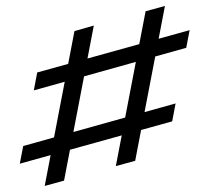

<svg xmlns="http://www.w3.org/2000/svg" viewBox="-20 -565 698 640"><path d="M366.1 -11.3 465.3 -527.4 529.8 -545.2 430.6 -29ZM46 -19.4 57.3 -78.2 565.3 -220.2 554 -160.5ZM129 54.8 228.2 -461.3 292.7 -479.8 193.5 37.1ZM92.7 -263.7 104 -323.4 612.1 -464.5 600.8 -405.6Z"/></svg>

Font: Playfair 5pt SemiExpanded Light
Style: Regular
Weight: 300
Width: 6
Designer: Claus Eggers Sørensen
Foundry: Claus Eggers Sørensen
Version: Version 2.203